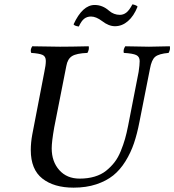

<svg xmlns="http://www.w3.org/2000/svg" viewBox="-20 -862 810 892"><path d="M123 -165Q123 -199.2 129.9 -236.8L186 -527.8Q192.9 -559.6 192.9 -579.1Q192.9 -600.1 177.7 -606.9Q162.6 -613.8 125 -616.2Q119.1 -630.9 129.9 -647Q219.7 -645 258.8 -645Q306.2 -645 392.1 -647Q395.5 -632.8 386.2 -616.2Q335.4 -614.3 314.7 -601.3Q293.9 -588.4 288.1 -555.2L231.9 -270Q220.2 -203.6 220.2 -172.9Q220.2 -111.3 255.4 -71.8Q290.5 -32.2 350.1 -32.2Q388.2 -32.2 419.4 -41.5Q450.7 -50.8 473.1 -68.8Q495.6 -86.9 512.2 -108.4Q528.8 -129.9 541 -159.9Q553.2 -189.9 560.8 -216.6Q568.4 -243.2 575.2 -277.8L624 -527.8Q628.9 -561 628.9 -578.1Q628.9 -598.6 613 -606.2Q597.2 -613.8 555.2 -616.2Q551.3 -630.9 562 -647Q653.8 -645 671.9 -645Q694.8 -645 769 -647Q772.5 -632.3 763.2 -616.2Q717.8 -612.3 700.9 -598.1Q684.1 -584 676.8 -543L627.9 -295.9Q617.2 -240.2 602.3 -196.3Q587.4 -152.3 562.7 -112.5Q538.1 -72.8 505.9 -46.9Q473.6 -21 427 -5.6Q380.4 9.8 321.8 9.8Q230.5 9.8 176.8 -32.5Q123 -74.7 123 -165ZM537.1 -793Q553.2 -793 566.9 -803.5Q580.6 -814 595.2 -841.8Q602.1 -840.8 609.9 -837.6Q617.7 -834.5 619.1 -831.1Q601.6 -787.1 574.2 -763.7Q546.9 -740.2 514.2 -740.2Q484.9 -740.2 454.1 -764.2Q426.3 -785.2 402.8 -785.2Q384.3 -785.2 371.1 -774.9Q357.9 -764.6 346.2 -738.8Q325.2 -741.7 321.8 -749Q363.3 -838.9 419.9 -838.9Q456.5 -838.9 486.8 -812Q508.8 -793 537.1 -793Z"/></svg>

Font: Common Serif Medium
Style: Italic
Weight: 500
Italic angle: -12°
Designer: Philipp H. Poll, Khaled Hosny
Foundry: Stefan Peev, Context Ltd.
Version: Version 1.026